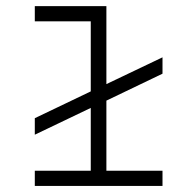

<svg xmlns="http://www.w3.org/2000/svg" viewBox="-20 -610 640 630"><path d="M94.2 -49.8H277.8V-255.9L94.2 -168V-222.2L277.8 -310.1V-540H94.2V-589.8H329.1V-334L513.2 -421.9V-368.2L329.1 -279.8V-49.8H513.2V0H94.2Z"/></svg>

Font: Compagnon Roman
Style: Regular
Weight: 400
Designer: Juliette Duhe, Lea Pradine
Foundry: Velvetyne Type Foundry
Version: Version 1.000;PS 001.000;hotconv 1.0.88;makeotf.lib2.5.64775